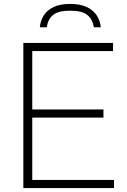

<svg xmlns="http://www.w3.org/2000/svg" viewBox="-20 -959 646 979"><path d="M99 0V-740H556.5V-698.5H144.5V-41.5H561.5V0ZM127.5 -359.5V-401H507.5V-359.5ZM183 -820Q186.5 -855 204 -881.8Q221.5 -908.5 254.5 -923.8Q287.5 -939 337.5 -939Q388 -939 421.5 -923.5Q455 -908 472.8 -881.2Q490.5 -854.5 494 -820H458.5Q452.5 -860 425.8 -882.2Q399 -904.5 337.5 -904.5Q276.5 -904.5 250.2 -882.2Q224 -860 218.5 -820Z"/></svg>

Font: Encode Sans SC SemiExpanded ExtraLight
Style: Regular
Weight: 250
Width: 6
Designer: Multiple Designers
Foundry: Impallari Type
Version: Version 3.002